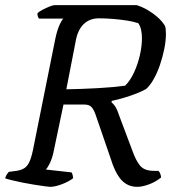

<svg xmlns="http://www.w3.org/2000/svg" viewBox="-30 -724 677 744"><path d="M164 0Q159 0 141.5 -2.5Q124 -5 101.5 -8.5Q79 -12 57 -16.5Q35 -21 16.5 -25.5Q-2 -30 -10 -33Q-8 -42 -2.5 -49.5Q3 -57 4 -58L34 -62Q54 -65 66 -73.5Q78 -82 86 -101.5Q94 -121 101 -159L184 -572Q191 -606 200.5 -627Q210 -648 216 -652H121Q118 -656 116.5 -661Q115 -666 115 -672Q121 -679 134.5 -686Q148 -693 161.5 -698.5Q175 -704 181 -704H500Q522 -697 542.5 -685Q563 -673 580 -658Q597 -643 608 -626Q611 -621 612 -612.5Q613 -604 613 -593Q613 -566 606.5 -534Q600 -502 589.5 -471.5Q579 -441 565 -416.5Q551 -392 536 -379Q522 -371 499.5 -362Q477 -353 451.5 -345.5Q426 -338 403 -333L402 -328Q413 -318 419 -307.5Q425 -297 433 -273L483 -140Q496 -103 512.5 -82.5Q529 -62 566 -62H584Q589 -57 591.5 -49.5Q594 -42 594 -36Q573 -19 547 -9.5Q521 0 502 0Q465 0 440.5 -26.5Q416 -53 397 -115L342 -275Q336 -294 327 -306.5Q318 -319 296 -319H216L177 -133Q172 -110 163.5 -92.5Q155 -75 148 -67L247 -56Q249 -54 251 -47.5Q253 -41 253 -33Q236 -20 209.5 -10Q183 0 164 0ZM227 -378Q289 -379 350.5 -382.5Q412 -386 455 -392Q475 -412 489.5 -443.5Q504 -475 512 -510Q520 -545 520 -576Q520 -595 516.5 -609.5Q513 -624 506 -634Q489 -640 464 -644Q439 -648 410 -650.5Q381 -653 353 -653Q329 -653 311 -643Q293 -633 281.5 -615Q270 -597 265 -573Z"/></svg>

Font: Texturina Medium 12pt
Style: Italic
Weight: 400
Italic angle: -11°
Version: Version 1.002